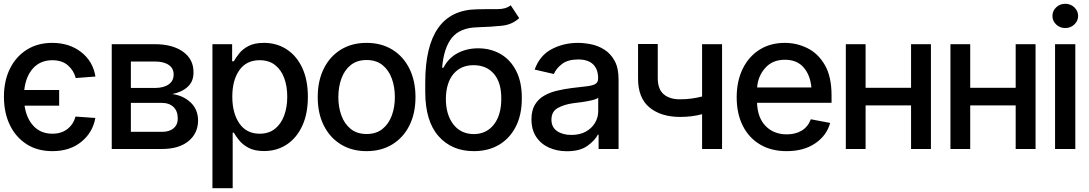

<svg xmlns="http://www.w3.org/2000/svg" viewBox="-20 -776 5671 1000"><path d="M288.1 -307.1V-225.6H107.9Q117.7 -158.7 155.3 -119.1Q192.9 -79.6 252.9 -79.6Q299.8 -79.6 331.1 -104Q362.3 -128.4 373.5 -168.9L476.6 -161.6Q463.4 -86.4 403.8 -37.6Q344.2 11.2 252.9 11.2Q174.8 11.2 118.4 -25.1Q62 -61.5 31.2 -125.2Q0.5 -189 0.5 -272.5Q0.5 -354.5 31.5 -417.7Q62.5 -481 119.1 -516.8Q175.8 -552.7 252 -552.7Q341.3 -552.7 402.8 -504.6Q464.4 -456.5 477.1 -377.4L374.5 -369.6Q364.7 -407.7 334.7 -434.8Q304.7 -461.9 252.9 -462.4Q190.4 -462.4 152.3 -420.4Q114.3 -378.4 106.4 -307.1Z M562 0V-545.9H787.6Q879.9 -545.4 934.1 -506.1Q988.3 -466.8 987.8 -399.4Q988.3 -351.6 957.5 -323.7Q926.8 -295.9 877 -286.1Q931.2 -279.8 971.2 -243.9Q1011.2 -208 1011.7 -147.5Q1011.2 -82 961.7 -41Q912.1 0 822.3 0ZM661.6 -317.9H788.6Q833.5 -318.4 859.1 -336.9Q884.8 -355.5 884.3 -388.2Q884.8 -419.9 858.9 -437.7Q833 -455.6 787.6 -455.6H661.6ZM661.6 -89.4H822.3Q861.3 -88.9 883.8 -107.7Q906.2 -126.5 905.8 -158.7Q906.2 -196.8 883.8 -218.5Q861.3 -240.2 822.3 -240.2H661.6Z M1086.4 204.1V-545.9H1189V-457H1197.8Q1207.5 -474.1 1224.9 -496.6Q1242.2 -519 1273.2 -535.9Q1304.2 -552.7 1355 -552.7Q1420.9 -552.7 1472.7 -519.3Q1524.4 -485.8 1554 -423.1Q1583.5 -360.4 1583.5 -271.5Q1583.5 -183.6 1554.2 -120.4Q1524.9 -57.1 1473.4 -23.2Q1421.9 10.7 1355.5 10.7Q1306.2 10.7 1274.9 -5.9Q1243.7 -22.5 1225.6 -45.2Q1207.5 -67.9 1197.8 -85H1191.9V204.1ZM1332.5 -79.6Q1379.9 -79.6 1411.9 -105Q1443.8 -130.4 1460 -174.1Q1476.1 -217.8 1476.1 -272.5Q1476.1 -326.7 1460.2 -369.6Q1444.3 -412.6 1412.4 -437.5Q1380.4 -462.4 1332.5 -462.4Q1263.2 -462.4 1226.6 -410.4Q1189.9 -358.4 1189.9 -272.5Q1189.9 -186.5 1226.8 -133.1Q1263.7 -79.6 1332.5 -79.6Z M1889.2 11.2Q1812.5 11.2 1755.4 -23.9Q1698.2 -59.1 1666.5 -122.3Q1634.8 -185.5 1634.8 -270Q1634.8 -355 1666.5 -418.7Q1698.2 -482.4 1755.4 -517.6Q1812.5 -552.7 1889.2 -552.7Q1965.8 -552.7 2023.2 -517.6Q2080.6 -482.4 2112.3 -418.7Q2144 -355 2144 -270Q2144 -185.5 2112.3 -122.3Q2080.6 -59.1 2023.2 -23.9Q1965.8 11.2 1889.2 11.2ZM1889.2 -78.1Q1939.5 -78.1 1972.2 -104.5Q2004.9 -130.9 2020.8 -174.6Q2036.6 -218.3 2036.6 -270Q2036.6 -322.8 2020.8 -366.7Q2004.9 -410.6 1972.2 -437Q1939.5 -463.4 1889.2 -463.4Q1839.4 -463.4 1806.6 -437Q1773.9 -410.6 1758.1 -366.7Q1742.2 -322.8 1742.2 -270Q1742.2 -218.3 1758.1 -174.6Q1773.9 -130.9 1806.6 -104.5Q1839.4 -78.1 1889.2 -78.1Z M2640.1 -748.5 2684.1 -681.6Q2647.9 -647.9 2595.2 -642.1Q2542.5 -636.2 2464.4 -633.8Q2376 -631.3 2333.7 -579.3Q2291.5 -527.3 2282.7 -423.3H2289.6Q2315.9 -474.1 2363.5 -499.3Q2411.1 -524.4 2470.2 -524.4Q2535.6 -524.4 2587.4 -494.4Q2639.2 -464.4 2668.7 -406.2Q2698.2 -348.1 2697.8 -264.6Q2698.2 -179.7 2667.2 -117.9Q2636.2 -56.2 2580.1 -22.5Q2523.9 11.2 2447.8 11.2Q2333 11.2 2264.2 -66.7Q2195.3 -144.5 2194.8 -295.4V-348.6Q2195.8 -722.2 2461.9 -727.5Q2526.4 -729 2570.3 -728.5Q2614.3 -728 2640.1 -748.5ZM2447.8 -77.6Q2514.2 -78.1 2552.7 -127.9Q2591.3 -177.7 2590.8 -262.7Q2591.3 -345.7 2552.7 -391.1Q2514.2 -436.5 2446.3 -436.5Q2380.4 -436.5 2342 -391.1Q2303.7 -345.7 2302.2 -262.7Q2302.2 -178.7 2341.1 -128.4Q2379.9 -78.1 2447.8 -77.6Z M2932.6 11.7Q2880.9 11.7 2838.9 -7.3Q2796.9 -26.4 2772.5 -63.5Q2748 -100.6 2748 -154.3Q2748 -200.7 2765.9 -230.5Q2783.7 -260.3 2814 -277.6Q2844.2 -294.9 2881.6 -303.7Q2918.9 -312.5 2957.5 -317.4Q3006.3 -322.8 3036.9 -326.7Q3067.4 -330.6 3081.3 -338.9Q3095.2 -347.2 3095.2 -366.7V-369.1Q3095.2 -415.5 3069.1 -440.9Q3043 -466.3 2991.7 -466.3Q2938 -466.3 2907.2 -442.9Q2876.5 -419.4 2864.7 -390.6L2764.6 -413.6Q2791.5 -487.8 2853.8 -520.3Q2916 -552.7 2989.7 -552.7Q3022.5 -552.7 3059.3 -545.2Q3096.2 -537.6 3128.4 -517.1Q3160.6 -496.6 3181.2 -459.2Q3201.7 -421.9 3201.7 -362.3V0H3097.7V-74.7H3093.8Q3078.6 -44.4 3039.6 -16.4Q3000.5 11.7 2932.6 11.7ZM2955.6 -73.2Q3000 -73.2 3031.2 -90.6Q3062.5 -107.9 3079.1 -136.2Q3095.7 -164.6 3095.7 -196.3V-267.1Q3087.9 -259.8 3063 -253.9Q3038.1 -248 3009.8 -244.1Q2981.4 -240.2 2964.4 -238.3Q2918.5 -231.9 2885.3 -213.6Q2852.1 -195.3 2852.1 -152.8Q2852.1 -113.3 2881.3 -93.3Q2910.6 -73.2 2955.6 -73.2Z M3740.7 -545.9V0H3636.7V-181.2Q3610.8 -174.3 3582.5 -170.7Q3554.2 -167 3522.9 -167Q3422.4 -167 3362.5 -216.6Q3302.7 -266.1 3303.2 -368.2V-546.9H3405.8V-368.2Q3406.2 -310.5 3437.5 -284.4Q3468.8 -258.3 3522.9 -258.8Q3554.2 -258.8 3582 -262.7Q3609.9 -266.6 3636.7 -273.4V-545.9Z M4077.1 11.2Q3996.6 11.2 3938.2 -23.7Q3879.9 -58.6 3848.4 -121.6Q3816.9 -184.6 3816.9 -269Q3816.9 -353 3847.9 -417Q3878.9 -481 3935.3 -516.8Q3991.7 -552.7 4067.9 -552.7Q4129.9 -552.7 4185.5 -525.1Q4241.2 -497.6 4276.1 -437.3Q4311 -377 4311 -278.8V-240.7H3922.9Q3925.8 -161.6 3968.3 -118.9Q4010.7 -76.2 4078.1 -76.2Q4123 -76.2 4155.8 -95.9Q4188.5 -115.7 4203.1 -154.8L4303.7 -135.7Q4285.6 -69.8 4225.8 -29.3Q4166 11.2 4077.1 11.2ZM4067.9 -464.8Q4003.4 -464.8 3965.6 -422.1Q3927.7 -379.4 3923.3 -320.3H4206.1Q4200.2 -384.8 4165.5 -424.8Q4130.9 -464.8 4067.9 -464.8Z M4488.3 -545.9V-318.8H4725.1V-545.9H4828.6V0H4725.1V-227.1H4488.3V0H4385.3V-545.9Z M5033.2 -545.9V-318.8H5270V-545.9H5373.5V0H5270V-227.1H5033.2V0H4930.2V-545.9Z M5475.1 0V-545.9H5580.6V0ZM5528.3 -629.9Q5500.5 -629.9 5481 -648.4Q5461.4 -667 5461.4 -692.9Q5461.4 -719.2 5481 -737.8Q5500.5 -756.3 5528.3 -756.3Q5555.7 -756.3 5575.4 -737.8Q5595.2 -719.2 5595.2 -692.9Q5595.2 -667 5575.4 -648.4Q5555.7 -629.9 5528.3 -629.9Z"/></svg>

Font: Inter Tight Medium
Style: Regular
Weight: 500
Designer: Rasmus Andersson
Foundry: rsms
Version: Version 3.004; ttfautohint (v1.8.4.7-5d5b)